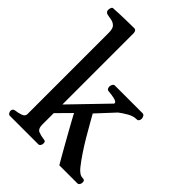

<svg xmlns="http://www.w3.org/2000/svg" viewBox="-219 -867 974 974"><g transform="rotate(45 268.0 -380.5)"><path d="M31.2 0Q22.9 0 18.8 -7.3Q14.6 -14.6 14.6 -20Q14.6 -36.1 30.8 -38.1Q48.8 -40 68.1 -46.6Q87.4 -53.2 87.4 -69.3V-653.8Q87.4 -684.1 74.7 -695.3Q62 -706.5 44.9 -709Q27.8 -711.4 14.6 -714.8Q9.8 -717.3 6.3 -721.2Q2.9 -725.1 2.9 -734.4Q2.9 -740.2 5.9 -748Q8.8 -755.9 14.6 -756.3Q63.5 -759.3 103 -759.8Q142.6 -760.3 163.6 -760.7Q167.5 -760.7 172.4 -756.8Q177.2 -752.9 178.2 -741.2V-229L354 -411.1Q361.3 -416.5 361.3 -421.4Q361.3 -431.6 338.6 -436.5Q315.9 -441.4 297.4 -442.4Q288.1 -443.4 285.2 -449.5Q282.2 -455.6 282.2 -463.4Q282.2 -468.8 286.4 -477.1Q290.5 -485.4 298.8 -485.4H497.6Q505.9 -485.4 510 -477.1Q514.2 -468.8 514.2 -463.4Q514.2 -454.6 510.3 -448.5Q506.3 -442.4 498 -442.4Q474.1 -442.4 449.7 -428.2Q425.3 -414.1 406.7 -399.9L319.3 -305.7Q329.1 -288.6 345.5 -259.5Q361.8 -230.5 382.3 -195.8Q402.8 -161.1 425.3 -127.4Q447.8 -93.8 469.2 -66.9Q480 -53.7 491.2 -45.9Q502.4 -38.1 514.6 -38.1Q522.9 -38.1 526.9 -34.4Q530.8 -30.8 530.8 -20Q530.8 -14.6 526.6 -7.3Q522.5 0 514.2 0H385.3Q373.5 -20 359.6 -44.4Q345.7 -68.8 330.8 -95.2Q315.9 -121.6 301.3 -147.7Q286.6 -173.8 273.7 -197.5Q260.7 -221.2 250.5 -240.2L178.2 -167V-85.4Q178.2 -54.2 196.5 -47.1Q214.8 -40 232.9 -38.1Q243.2 -37.1 246.8 -34.2Q250.5 -31.2 250.5 -20Q250.5 -14.6 246.3 -7.3Q242.2 0 233.9 0Z"/></g></svg>

Font: Gelasio
Style: Regular
Weight: 400
Designer: Eben Sorkin
Foundry: Eben Sorkin
Version: Version 1.008